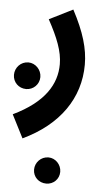

<svg xmlns="http://www.w3.org/2000/svg" viewBox="-99 -403 490 862"><g transform="rotate(5 145.5 28.5)"><path d="M19 230C182 153 269 27 269 -124C269 -196 247 -270 196 -366L90 -313C133 -234 157 -174 157 -116C157 -26 106 59 -34 126ZM16 8C48 8 75 -18 75 -51C75 -84 48 -112 16 -112C-18 -112 -44 -84 -44 -51C-44 -18 -18 8 16 8ZM143 423C175 423 201 398 201 365C201 333 175 305 143 305C109 305 83 333 83 365C83 398 109 423 143 423Z"/></g></svg>

Font: Noto Sans Arabic Cond SemBd
Style: Regular
Weight: 600
Width: 3
Designer: Monotype Design Team, Nadine Chahine, Nizar Qandah and Khaled Hosny
Foundry: Monotype Imaging Inc.
Version: Version 2.012